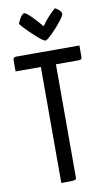

<svg xmlns="http://www.w3.org/2000/svg" viewBox="-100 -968 573 1016"><g transform="rotate(-10 186.5 -459.5)"><path d="M144 0V-687.5Q144 -687.5 146.1 -689.3Q148.3 -691.1 160.5 -691.1H208.5Q221 -691.1 223 -689.3Q225 -687.5 225 -687.5V-16.1Q225 -8.2 221.4 -4.9Q217.8 -1.6 200.8 -0.8Q183.8 0 144 0ZM8.2 -623.5V-683.5Q8.2 -700 24.7 -700H364.7V-640Q364.7 -630.8 361.1 -627.2Q357.5 -623.5 348.2 -623.5ZM193.2 -756.9Q187.2 -756.9 174.4 -766.1Q161.5 -775.3 145.5 -789.9Q129.4 -804.5 113.4 -820.1Q97.4 -835.6 85.7 -848.4Q74.1 -861.2 69.5 -867.7Q74.7 -883.9 85.9 -901.2Q97 -918.6 107.3 -918.6Q112.5 -918.6 123 -910Q133.6 -901.5 146.1 -888.9Q158.7 -876.3 170 -863.2Q181.2 -850.1 188.7 -841.6Q196.1 -833 196.1 -833Q214.5 -859.7 231.8 -878.4Q249.1 -897.1 260.2 -906.9Q271.3 -916.8 271.3 -916.8Q286.1 -908.9 295.1 -899.3Q304.1 -889.6 304.1 -880.1Q304.1 -874.2 294.4 -859.9Q284.7 -845.6 269.9 -828.1Q255.1 -810.6 239.2 -794.3Q223.4 -777.9 210.8 -767.4Q198.1 -756.9 193.2 -756.9Z"/></g></svg>

Font: Yanone Kaffeesatz ExtraLight
Style: Regular
Weight: 200
Designer: Yanone (Cyrillic: Daniel Pouzeot, Huerta Tipografica, and Cyreal)
Foundry: Yanone
Version: Version 2.003